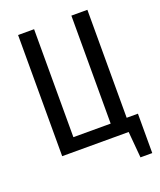

<svg xmlns="http://www.w3.org/2000/svg" viewBox="-152 -783 854 1026"><g transform="rotate(-20 274.5 -270.0)"><path d="M470 -75H534V149H467L454 0H76V-689H167V-75H379V-689H470Z"/></g></svg>

Font: Fira Sans Extra Condensed
Style: Regular
Weight: 400
Width: 1
Designer: Carrois Corporate & Edenspiekermann AG
Foundry: Carrois Corporate GbR & Edenspiekermann AG
Version: Version 4.203